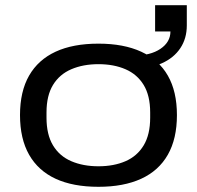

<svg xmlns="http://www.w3.org/2000/svg" viewBox="-20 -707 758 739"><path d="M359 12Q261 12 194 -19Q127 -50 92 -111.5Q57 -173 57 -264Q57 -355 92 -416Q127 -477 194 -508Q261 -539 359 -539Q456 -539 523.5 -508Q591 -477 626 -416Q661 -355 661 -264Q661 -173 626 -111.5Q591 -50 523.5 -19Q456 12 359 12ZM359 -67Q418 -67 463 -86.5Q508 -106 533 -147.5Q558 -189 558 -254V-274Q558 -339 533 -380Q508 -421 463 -440.5Q418 -460 359 -460Q300 -460 254.5 -440.5Q209 -421 184 -380Q159 -339 159 -274V-254Q159 -189 184 -147.5Q209 -106 254.5 -86.5Q300 -67 359 -67ZM495 -443V-493Q559 -493 597.5 -519Q636 -545 636 -586H577V-687H699V-609Q699 -559 674 -521.5Q649 -484 603 -463.5Q557 -443 495 -443Z"/></svg>

Font: Archivo Expanded
Style: Regular
Weight: 400
Width: 7
Designer: Hector Gatti
Foundry: Omnibus-Type
Version: Version 2.001